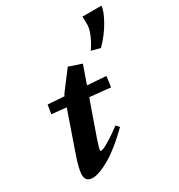

<svg xmlns="http://www.w3.org/2000/svg" viewBox="-167 -803 867 928"><g transform="rotate(-30 267.0 -339.0)"><path d="M429.7 -512.7 380.4 -525.9Q400.9 -555.2 415 -588.1Q429.2 -621.1 429.2 -643.6Q429.2 -668 427.7 -689H533.7Q533.7 -663.6 504.6 -611.3Q475.6 -559.1 429.7 -512.7ZM82.5 11.2Q43 11.2 43 -28.8Q43 -60.5 70.3 -137.7L143.1 -347.2L62 -355.5L69.8 -405.3L161.1 -398.9L164.1 -407.2L245.6 -515.1L316.4 -491.2L280.8 -390.1L385.3 -382.8L377 -323.7L261.7 -335.4L194.8 -145.5Q178.2 -98.1 178.2 -85.4Q178.2 -82 182.1 -82Q188 -82 200.9 -87.6Q213.9 -93.3 241.2 -110.4Q268.6 -127.4 303.2 -153.8L318.8 -136.2Q239.7 -58.6 179.2 -23.7Q118.7 11.2 82.5 11.2Z"/></g></svg>

Font: Elstob 18pt ExtraBold
Style: Italic
Weight: 800
Italic angle: -20°
Designer: Peter S. Baker
Version: Version 1.015